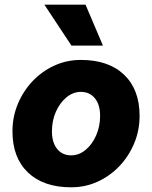

<svg xmlns="http://www.w3.org/2000/svg" viewBox="-20 -781 647 817"><path d="M33 -222Q33 -284 56 -339Q79 -394 119 -436Q159 -478 211.5 -502Q264 -526 324 -526Q442 -526 508 -463Q574 -400 574 -288Q574 -226 551 -171Q528 -116 488 -74Q448 -32 395.5 -8Q343 16 283 16Q165 16 99 -47Q33 -110 33 -222ZM283 -120Q316 -120 344 -143Q372 -166 389 -204.5Q406 -243 406 -288Q406 -335 384 -362.5Q362 -390 324 -390Q291 -390 263 -367Q235 -344 218 -306Q201 -268 201 -222Q201 -175 223 -147.5Q245 -120 283 -120ZM284 -587 169 -761H344L418 -587Z"/></svg>

Font: Wix Madefor Text ExtraBold
Style: Italic
Weight: 800
Italic angle: -12°
Designer: Dalton Maag Ltd
Foundry: Dalton Maag Ltd
Version: Version 3.100